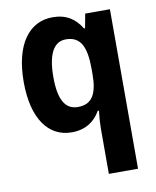

<svg xmlns="http://www.w3.org/2000/svg" viewBox="-88 -625 760 933"><g transform="rotate(-10 292.0 -158.5)"><path d="M373 17V240H517V-547H395L382 -477H377C346 -527 304 -557 235 -557C119 -557 43 -456 43 -271C43 -89 117 10 231 10C300 10 345 -22 373 -71H379C375 -38 373 -7 373 17ZM282 -106C219 -106 189 -159 189 -269C189 -380 219 -440 280 -440C354 -440 379 -385 379 -276V-252C379 -154 352 -106 282 -106Z"/></g></svg>

Font: Noto Sans Devanagari SemiCondensed
Style: Bold
Weight: 700
Width: 4
Designer: Jelle Bosma - Monotype Design Team
Foundry: Monotype Imaging Inc.
Version: Version 2.004